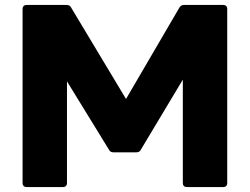

<svg xmlns="http://www.w3.org/2000/svg" viewBox="-20 -754 1007 774"><path d="M234 0C244 0 250 -6 250 -16V-426L419 -151C423 -143 429 -140 437 -140H530C538 -140 544 -143 548 -151L717 -433V-16C717 -6 723 0 733 0H880C890 0 896 -6 896 -16V-718C896 -728 890 -734 880 -734H721C713 -734 707 -730 703 -723L488 -355L267 -723C263 -731 257 -734 249 -734H87C77 -734 71 -728 71 -718V-16C71 -6 77 0 87 0Z"/></svg>

Font: LINE Seed Sans TH ExtraBold
Style: Regular
Weight: 800
Designer: Dalton Maag Ltd | Thai characters by Cadson Demak Co.,Ltd.
Foundry: Dalton Maag Ltd
Version: Version 1.003